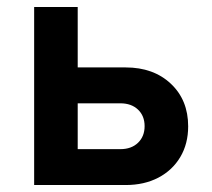

<svg xmlns="http://www.w3.org/2000/svg" viewBox="-20 -531 608 551"><path d="M78 0V-511H203V-337.5H340.5Q420.5 -337.5 470.2 -290.8Q520 -244 520 -168.5Q520 -118.5 497.5 -80.5Q475 -42.5 434.5 -21.2Q394 0 340.5 0ZM203 -103H325.5Q357 -103 376 -121.2Q395 -139.5 395 -169Q395 -198.5 376 -216.5Q357 -234.5 325.5 -234.5H203Z"/></svg>

Font: Overpass
Style: Bold
Weight: 700
Designer: Delve Withrington, Dave Bailey, Thomas Jockin
Foundry: Delve Fonts LLC
Version: Version 4.000; ttfautohint (v1.8.3)